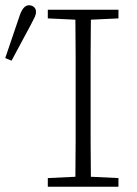

<svg xmlns="http://www.w3.org/2000/svg" viewBox="-40 -711 521 731"><path d="M142 -641V-674H411V-641L306 -636Q305 -569 305 -501.5Q305 -434 305 -366V-308Q305 -241 305 -173.5Q305 -106 306 -38L411 -33V0H142V-33L247 -38Q248 -106 248 -173.5Q248 -241 248 -308V-366Q248 -434 248 -501.5Q248 -569 247 -636ZM-20 -490 33 -646Q47 -691 70 -691Q81 -691 89 -684.5Q97 -678 97 -666Q97 -656 92.5 -646.5Q88 -637 78 -618L4 -480Z"/></svg>

Font: Source Serif 4 SmText Light
Style: Regular
Weight: 300
Designer: Frank Grießhammer
Foundry: Adobe
Version: Version 4.005;hotconv 1.1.0;makeotfexe 2.6.0